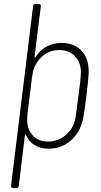

<svg xmlns="http://www.w3.org/2000/svg" viewBox="-20 -720 496 940"><path d="M403 -250Q394 -171 385 -132Q371 -70 325.5 -31Q280 8 218 8Q178 8 149.5 -9.5Q121 -27 107 -60Q106 -63 104.5 -62.5Q103 -62 102 -59L72 190Q70 200 61 200H42Q38 200 35.5 197Q33 194 34 190L142 -690Q144 -700 153 -700H171Q176 -700 178.5 -697Q181 -694 180 -690L149 -442Q149 -439 151 -438.5Q153 -438 154 -441Q175 -474 208 -492Q241 -510 281 -510Q342 -510 378 -472.5Q414 -435 414 -373Q414 -336 403 -250ZM364 -251 368 -282Q369 -289 372.5 -317Q376 -345 376 -367Q376 -414 347 -444.5Q318 -475 270 -475Q221 -475 185.5 -443Q150 -411 140 -362Q140 -356 139 -351.5Q138 -347 137 -344L114 -157Q114 -146 113 -140Q111 -91 138.5 -59Q166 -27 215 -27Q264 -27 301.5 -58.5Q339 -90 349 -140Q354 -171 364 -251Z"/></svg>

Font: Barlow Semi Condensed ExLight
Style: Italic
Weight: 275
Width: 4
Italic angle: -7°
Designer: Jeremy Tribby
Foundry: Tribby Type
Version: Version 1.408